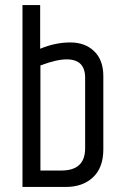

<svg xmlns="http://www.w3.org/2000/svg" viewBox="-20 -740 487 760"><path d="M317 -432Q317 -505 244 -505Q204 -505 140 -481V-65H223Q317 -65 317 -153ZM69 -720H139V-547Q199 -572 258 -572Q317 -572 353 -537Q389 -502 389 -439V-148Q389 -77 348.5 -38.5Q308 0 240 0H69Z"/></svg>

Font: Khand
Style: Regular
Weight: 400
Designer: Devanagari: Sanchit Sawaria, Jyotish Sonowal; Latin: Satya Rajpurohit
Foundry: Indian Type Foundry
Version: Version 1.100;PS 1.0;hotconv 1.0.78;makeotf.lib2.5.61930; tt